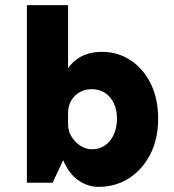

<svg xmlns="http://www.w3.org/2000/svg" viewBox="-20 -710 676 746"><path d="M363 16Q320.5 16 283.8 -9.8Q247 -35.5 224.8 -89.2Q202.5 -143 202.5 -226.5H244.5Q244.5 -200.5 258.2 -178.5Q272 -156.5 293.2 -143.2Q314.5 -130 336.5 -130Q367 -130 388.8 -145.5Q410.5 -161 422.5 -188Q434.5 -215 434.5 -249Q434.5 -281.5 422.8 -307.5Q411 -333.5 389 -348.5Q367 -363.5 335.5 -363.5Q311 -363.5 290.2 -352Q269.5 -340.5 257 -319.8Q244.5 -299 244.5 -271H202.5Q202.5 -350.5 222.8 -403.2Q243 -456 281.8 -482.2Q320.5 -508.5 376 -508.5Q438 -508.5 487.2 -476Q536.5 -443.5 565.5 -385.2Q594.5 -327 594.5 -249Q594.5 -170 563.8 -110.2Q533 -50.5 480.8 -17.2Q428.5 16 363 16ZM84.5 0V-690H244.5V-128.5L184.5 0Z"/></svg>

Font: Karla ExtraBold
Style: Regular
Weight: 800
Designer: Jonathan Pinhorn
Version: Version 2.001